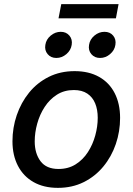

<svg xmlns="http://www.w3.org/2000/svg" viewBox="-20 -887 634 918"><path d="M256.8 11.2Q189 11.2 140.4 -16.4Q91.8 -43.9 65.7 -94.2Q39.6 -144.5 39.6 -211.4Q39.6 -276.4 60.1 -336.4Q80.6 -396.5 119.1 -444.1Q157.7 -491.7 212.9 -519.3Q268.1 -546.9 336.9 -546.9Q404.8 -546.9 453.6 -519.5Q502.4 -492.2 528.3 -441.7Q554.2 -391.1 554.2 -323.2Q554.2 -258.3 533.7 -198.2Q513.2 -138.2 474.1 -90.8Q435.1 -43.5 380.1 -16.1Q325.2 11.2 256.8 11.2ZM259.8 -79.1Q306.6 -79.1 341.8 -101.3Q377 -123.5 400.4 -159.9Q423.8 -196.3 435.5 -239.5Q447.3 -282.7 447.3 -323.7Q447.3 -362.8 435.1 -392.6Q422.9 -422.4 397.5 -439.5Q372.1 -456.5 333 -456.5Q287.1 -456.5 252.2 -434.3Q217.3 -412.1 193.6 -375.7Q169.9 -339.4 158 -296.1Q146 -252.9 146 -210.9Q146 -153.3 173.8 -116.2Q201.7 -79.1 259.8 -79.1ZM458.5 -609.9Q432.1 -609.9 416.7 -628.2Q401.4 -646.5 405.8 -672.4Q409.7 -698.7 431.4 -716.8Q453.1 -734.9 479.5 -734.9Q505.9 -734.9 521 -716.8Q536.1 -698.7 531.7 -672.4Q527.8 -646.5 506.3 -628.2Q484.9 -609.9 458.5 -609.9ZM249.5 -609.9Q223.1 -609.9 207.8 -628.2Q192.4 -646.5 196.8 -672.4Q200.7 -698.7 222.4 -716.8Q244.1 -734.9 270.5 -734.9Q296.4 -734.9 311.8 -716.8Q327.1 -698.7 322.8 -672.4Q318.8 -646.5 297.4 -628.2Q275.9 -609.9 249.5 -609.9ZM546.9 -867.2 534.2 -799.3H259.8L272.9 -867.2Z"/></svg>

Font: Inter 18pt Medium
Style: Italic
Weight: 500
Italic angle: -9.3988°
Designer: Rasmus Andersson
Foundry: rsms
Version: Version 4.001;git-66647c0bb